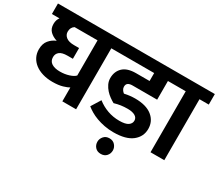

<svg xmlns="http://www.w3.org/2000/svg" viewBox="-154 -960 1690 1486"><g transform="rotate(30 691.0 -217.5)"><path d="M398 0V-124Q382 -114 345.5 -103Q309 -92 255 -92Q207 -92 167 -104Q127 -116 98.5 -138Q70 -160 54.5 -190.5Q39 -221 39 -258Q39 -309 64.5 -339.5Q90 -370 126 -384Q89 -395 64 -419Q39 -443 39 -485Q39 -505 44.5 -520.5Q50 -536 58 -545H-10V-639H604V-545H521V0ZM193 -545Q164 -527 164 -488Q164 -460 187.5 -441Q211 -422 259 -422H304V-326H256Q208 -326 186 -308.5Q164 -291 164 -261Q164 -225 191.5 -207.5Q219 -190 266 -190Q309 -190 346 -202Q383 -214 398 -231V-545Z M789 134Q789 108 807.5 86.5Q826 65 858 65Q890 65 908.5 86.5Q927 108 927 134Q927 163 908.5 183.5Q890 204 858 204Q826 204 807.5 183.5Q789 163 789 134ZM748 -186Q730 -196 709 -211Q688 -226 670.5 -245.5Q653 -265 641 -289.5Q629 -314 629 -342Q629 -401 667 -437.5Q705 -474 783 -474H904V-545H584V-639H1126V-545H1027V-378H806Q782 -378 768 -368.5Q754 -359 754 -337Q754 -323 762 -310.5Q770 -298 781 -290Q808 -296 831.5 -298.5Q855 -301 876 -301Q975 -301 1028 -258.5Q1081 -216 1081 -147Q1081 -78 1025.5 -34Q970 10 859 10Q816 10 777.5 2.5Q739 -5 706.5 -17Q674 -29 648 -44.5Q622 -60 604 -75L656 -159Q698 -126 748 -108Q798 -90 854 -90Q908 -90 932 -106.5Q956 -123 956 -149Q956 -175 932 -189Q908 -203 866 -203Q834 -203 806 -199Q778 -195 748 -186Z M1186 -545H1104V-639H1392V-545H1309V0H1186Z"/></g></svg>

Font: Ek Mukta
Style: Bold
Weight: 700
Designer: Girish Dalvi and Yashodeep Gholap
Foundry: Ek Type
Version: Version 2.538;PS 1.002;hotconv 16.6.51;makeotf.lib2.5.65220;